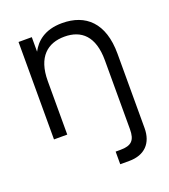

<svg xmlns="http://www.w3.org/2000/svg" viewBox="-144 -658 880 1000"><g transform="rotate(-20 296.5 -158.0)"><path d="M459.5 85C459.5 147 437.5 169.5 375.5 169.5H349.5V239.5H399.5C485.5 239.5 533 189 533 106V-306.5C533 -477.5 446 -555 315.5 -555C217 -555 168 -507.5 143 -459.5V-540H69.5V0H143V-296.5C143 -431 210.5 -484.5 303 -484.5C396.5 -484.5 459.5 -430.5 459.5 -296.5Z"/></g></svg>

Font: Vela Sans
Style: Regular
Weight: 400
Designer: Principal design: Mikhail Sharanda - project Manrope.
Design modification: Ravid Balaliev
Foundry: Mikhail Sharanda
Version: Version 1.001